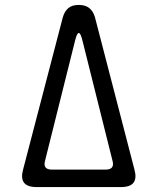

<svg xmlns="http://www.w3.org/2000/svg" viewBox="-20 -760 640 780"><path d="M74 -72 235 -689Q242 -714 257.5 -727Q273 -740 300 -740Q327 -740 343 -727Q359 -714 366 -689L526 -72Q536 -36 522.5 -18Q509 0 471 0H129Q91 0 77.5 -18Q64 -36 74 -72ZM191 -71H409Q428 -71 435 -80Q442 -89 437 -107L314 -599Q307 -626 300 -626Q293 -626 286 -599L163 -107Q158 -89 165 -80Q172 -71 191 -71Z"/></svg>

Font: Maple Mono Normal NL Light
Style: Regular
Weight: 300
Monospace: yes
Designer: subframe7536
Version: Version 7.000